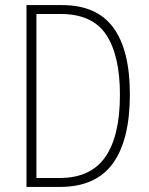

<svg xmlns="http://www.w3.org/2000/svg" viewBox="-20 -734 587 754"><path d="M490 -364Q490 -184 423 -92Q356 0 216 0H84V-714H224Q360 -714 425 -625.5Q490 -537 490 -364ZM451 -362Q451 -516 397 -597.5Q343 -679 219 -679H123V-35H214Q336 -35 393.5 -117.5Q451 -200 451 -362Z"/></svg>

Font: Noto Sans Arabic Cond ExtLt
Style: Regular
Weight: 200
Width: 3
Designer: Monotype Design Team, Nadine Chahine, Nizar Qandah and Khaled Hosny
Foundry: Monotype Imaging Inc.
Version: Version 2.012; ttfautohint (v1.8.4.7-5d5b)